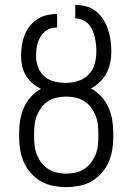

<svg xmlns="http://www.w3.org/2000/svg" viewBox="-20 -755 540 783"><path d="M250 8Q224 8 197.5 3Q171 -2 148 -15Q125 -28 107 -48Q89 -68 78 -92Q67 -116 62.5 -142.5Q58 -169 58 -195V-214Q58 -240 62.5 -266Q67 -292 77.5 -316Q88 -340 106 -360Q124 -380 147 -393Q128 -402 112.5 -415.5Q97 -429 86 -446.5Q75 -464 70.5 -484.5Q66 -505 66 -526Q66 -547 69 -568.5Q72 -590 79.5 -610Q87 -630 100.5 -647.5Q114 -665 131.5 -676.5Q149 -688 170.5 -693Q192 -698 213 -698V-643Q200 -643 186.5 -639Q173 -635 162.5 -626Q152 -617 145 -605Q138 -593 134 -580Q130 -567 128.5 -553Q127 -539 127 -526Q127 -503 135.5 -480.5Q144 -458 161.5 -443Q179 -428 202 -422.5Q225 -417 248 -417Q249 -417 249.5 -417Q250 -417 250 -417Q275 -417 299.5 -425Q324 -433 341.5 -451Q359 -469 366 -494Q373 -519 373 -544Q373 -559 371.5 -574Q370 -589 366.5 -603.5Q363 -618 357 -632Q351 -646 340.5 -657Q330 -668 316 -674Q302 -680 287 -680V-735Q309 -735 331.5 -729Q354 -723 372 -708.5Q390 -694 402 -674.5Q414 -655 421 -633.5Q428 -612 431 -589.5Q434 -567 434 -544Q434 -521 429.5 -499Q425 -477 414.5 -457Q404 -437 387.5 -421Q371 -405 351 -394Q374 -382 392.5 -362Q411 -342 422 -317.5Q433 -293 437.5 -266.5Q442 -240 442 -214V-195Q442 -169 437.5 -142.5Q433 -116 422 -92Q411 -68 393 -48Q375 -28 352 -15Q329 -2 302.5 3Q276 8 250 8ZM250 -47Q269 -47 287.5 -51Q306 -55 322 -65Q338 -75 349.5 -89.5Q361 -104 368.5 -121.5Q376 -139 378.5 -157.5Q381 -176 381 -195V-214Q381 -232 378.5 -250.5Q376 -269 368.5 -286.5Q361 -304 349.5 -319Q338 -334 322 -343.5Q306 -353 287.5 -357Q269 -361 250 -361Q231 -361 212.5 -357Q194 -353 178 -343.5Q162 -334 150.5 -319Q139 -304 131.5 -286.5Q124 -269 121.5 -250.5Q119 -232 119 -214V-195Q119 -176 121.5 -157.5Q124 -139 131.5 -121.5Q139 -104 150.5 -89.5Q162 -75 178 -65Q194 -55 212.5 -51Q231 -47 250 -47Z"/></svg>

Font: Iosevka SS04 Light
Style: Regular
Weight: 300
Monospace: yes
Designer: Belleve Invis
Foundry: Belleve Invis
Version: Version 19.0.0; ttfautohint (v1.8.4)